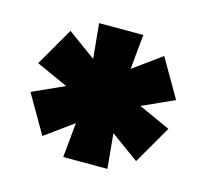

<svg xmlns="http://www.w3.org/2000/svg" viewBox="-68 -649 597 554"><g transform="rotate(15 230.0 -372.0)"><path d="M370 -215 286 -276 296 -172H164L174 -276L90 -215L24 -329L119 -372L24 -415L90 -529L174 -468L164 -572H296L286 -468L370 -529L436 -415L341 -372L436 -329Z"/></g></svg>

Font: Kufam Black
Style: Regular
Weight: 900
Designer: Wael Morcos, Artur Schmal
Foundry: Original Type
Version: Version 1.301; ttfautohint (v1.8.3)